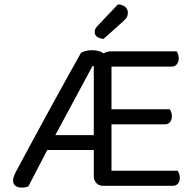

<svg xmlns="http://www.w3.org/2000/svg" viewBox="-20 -840 884 868"><path d="M457 -541H398L222 -214L199 -172L108 3Q101 5 95.5 6.5Q90 8 79 8Q59 8 49 -0.5Q39 -9 39 -24Q39 -33 43 -43.5Q47 -54 54 -67Q65 -88 88.5 -131.5Q112 -175 143.5 -233.5Q175 -292 210.5 -356.5Q246 -421 281 -484.5Q316 -548 346 -601Q354 -606 367 -609.5Q380 -613 397 -613Q411 -613 423 -610Q435 -607 444 -601.5Q453 -596 456 -588ZM138 -162 165 -229H433L449 -162ZM404 -549H484V-8Q480 -7 468.5 -3.5Q457 0 446 0Q427 0 415.5 -12.5Q404 -25 404 -44ZM446 -278V-346H747Q751 -342 754 -333Q757 -324 757 -314Q757 -298 748.5 -288Q740 -278 726 -278ZM446 0V-68H783Q786 -64 789.5 -55.5Q793 -47 793 -36Q793 -20 784.5 -10Q776 0 762 0ZM435 -539V-571Q436 -588 448.5 -598Q461 -608 483 -608H778Q782 -604 785 -595Q788 -586 788 -576Q788 -560 779.5 -549.5Q771 -539 757 -539ZM422 -724 513 -820Q535 -819 546.5 -808.5Q558 -798 558 -784Q558 -770 552.5 -761Q547 -752 533 -740L448 -664Q429 -666 418.5 -674Q408 -682 408 -694Q408 -704 412 -711Q416 -718 422 -724Z"/></svg>

Font: Baloo Tamma 2
Style: Regular
Weight: 400
Designer: Divya Kowshik, Shuchita Grover and Ek Type
Foundry: Ek Type
Version: Version 1.700